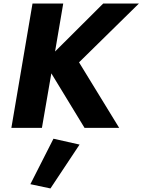

<svg xmlns="http://www.w3.org/2000/svg" viewBox="-20 -720 802 1081"><path d="M163 -700 44 0H216L269 -307L456 0H651L425 -369L762 -700H561L290 -430L336 -700ZM281 61 151 317 264 341 428 94Z"/></svg>

Font: Jost
Style: Bold Italic
Weight: 700
Italic angle: -5°
Version: Version 3.710